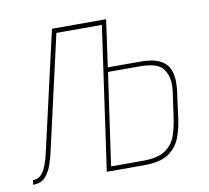

<svg xmlns="http://www.w3.org/2000/svg" viewBox="-75 -563 688 632"><g transform="rotate(-10 269.0 -247.5)"><path d="M-13 0 -11 -15Q9 -15 22 -32.5Q35 -50 45 -92L137 -495H318L296 -338H405Q448 -338 470.5 -326Q493 -314 501 -294.5Q509 -275 509 -252Q509 -241 508 -229.5Q507 -218 505 -207L495 -131Q491 -100 480 -70Q469 -40 441.5 -20Q414 0 357 0H233L301 -479H149L61 -92Q58 -79 51 -57Q44 -35 29.5 -17.5Q15 0 -13 0ZM355 -15Q407 -15 432 -32.5Q457 -50 466.5 -77.5Q476 -105 480 -134L490 -204Q492 -215 493 -225.5Q494 -236 494 -246Q494 -278 476 -300.5Q458 -323 399 -323H294L250 -15Z"/></g></svg>

Font: Alumni Sans Pinstripe
Style: Italic
Weight: 400
Italic angle: -8°
Designer: Robert E. Leuschke
Foundry: Robert E. Leuschke
Version: Version 1.010; ttfautohint (v1.8.4.7-5d5b)